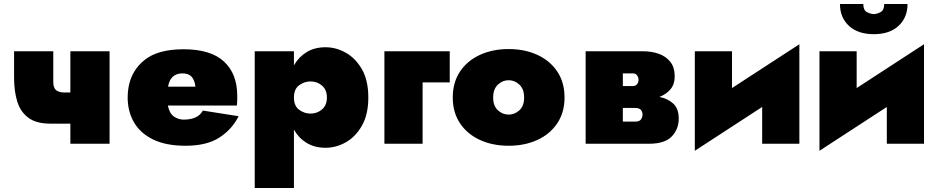

<svg xmlns="http://www.w3.org/2000/svg" viewBox="-20 -715 4666 955"><path d="M245 -460V-308Q245 -278 259 -266.5Q273 -255 300 -255H330V-460H525V0H330V-100H230Q161 -100 121.5 -129Q82 -158 66 -209.5Q50 -261 50 -328V-460Z M1167 -137Q1133 -70 1070 -30Q1007 10 903 10Q806 10 742 -21Q678 -52 646.5 -106.5Q615 -161 615 -230Q615 -243 616 -255Q617 -267 619 -279Q633 -364 699.5 -417Q766 -470 893 -470Q1028 -470 1094 -409Q1160 -348 1160 -239Q1160 -233 1160 -219.5Q1160 -206 1158 -190H815Q823 -150 845.5 -135Q868 -120 893 -120Q965 -120 989 -165ZM888 -350Q827 -350 816 -284H952Q948 -318 932.5 -334Q917 -350 888 -350Z M1442 220H1247V-460H1442V-390Q1466 -432 1505.5 -456Q1545 -480 1599 -480Q1652 -480 1700.5 -452.5Q1749 -425 1780.5 -370Q1812 -315 1812 -230Q1812 -146 1780.5 -90.5Q1749 -35 1700.5 -7.5Q1652 20 1599 20Q1545 20 1505.5 -4Q1466 -28 1442 -70ZM1606 -230Q1606 -268 1582 -289Q1558 -310 1524 -310Q1494 -310 1468 -291Q1442 -272 1442 -230Q1442 -188 1468 -169Q1494 -150 1524 -150Q1558 -150 1582 -171Q1606 -192 1606 -230Z M1892 -460H2217V-305H2082V0H1892Z M2232 -230Q2232 -305 2268 -359Q2304 -413 2367 -442Q2430 -471 2510 -471Q2590 -471 2653 -442Q2716 -413 2752 -359Q2788 -305 2788 -230Q2788 -156 2752 -102Q2716 -48 2653 -19Q2590 10 2510 10Q2430 10 2367 -19Q2304 -48 2268 -102Q2232 -156 2232 -230ZM2433 -230Q2433 -188 2456.5 -166.5Q2480 -145 2510 -145Q2540 -145 2563.5 -166.5Q2587 -188 2587 -230Q2587 -272 2563.5 -294Q2540 -316 2510 -316Q2480 -316 2456.5 -294Q2433 -272 2433 -230Z M2893 -460H3178Q3221 -460 3256.5 -447.5Q3292 -435 3314 -407.5Q3336 -380 3336 -335Q3336 -296 3315 -271Q3294 -246 3260 -233Q3303 -224 3329.5 -199Q3356 -174 3356 -125Q3356 -73 3321.5 -36.5Q3287 0 3208 0H2893ZM3128 -350H3078V-287H3128Q3142 -287 3149 -296.5Q3156 -306 3156 -318Q3156 -330 3149 -340Q3142 -350 3128 -350ZM3138 -178H3078V-110H3138Q3161 -110 3168.5 -121.5Q3176 -133 3176 -145Q3176 -157 3168.5 -167.5Q3161 -178 3138 -178Z M3621 -460V-277L3956 -495V0H3771V-183L3436 35V-460Z M4158 -695H4274Q4274 -664 4292.5 -654.5Q4311 -645 4326 -645Q4341 -645 4359.5 -654.5Q4378 -664 4378 -695H4494Q4494 -628 4449.5 -586.5Q4405 -545 4326 -545Q4247 -545 4202.5 -586.5Q4158 -628 4158 -695ZM4241 -460V-277L4576 -495V0H4391V-183L4056 35V-460Z"/></svg>

Font: Jost* Black
Style: Regular
Weight: 900
Version: Version 3.7